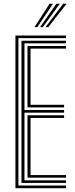

<svg xmlns="http://www.w3.org/2000/svg" viewBox="-20 -986 394 1006"><path d="M60.8 0V-800H325.8V-786.2H76.5V-13.8H325.8V0ZM124 -55V-382H315.8V-368.2H140V-68.8H325.8V-55ZM92.5 -27.5V-772.5H325.8V-758.8H108.2V-409.5H315.8V-395.8H108.2V-41.2H325.8V-27.5ZM124 -423.2V-745H325.8V-731.2H140V-437H315.8V-423.2ZM160.8 -843.8 239.5 -966.5H257.8L175.5 -843.8ZM218.5 -843.8 311 -966.5H329L233.2 -843.8ZM189.8 -843.8 275.2 -966.5H293.5L204.2 -843.8Z"/></svg>

Font: Big Shoulders Inline Text Thin
Style: Regular
Weight: 400
Version: Version 2.002